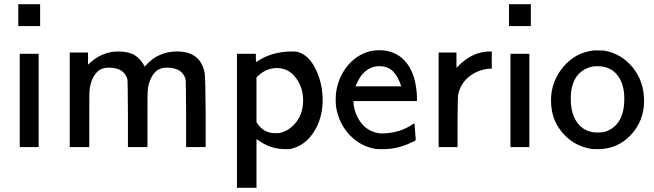

<svg xmlns="http://www.w3.org/2000/svg" viewBox="-20 -700 3115 914"><path d="M67 -576V-680H171V-576ZM74 0V-444H164V0Z M543 -455Q592 -455 621 -437.5Q650 -420 669 -383L676 -391Q735 -455 823 -455Q934 -455 954 -354Q958 -331 959 -164V0H866V-157Q865 -315 864 -320Q850 -378 775 -378Q740 -378 720 -358Q689 -327 683 -268Q682 -261 682 -129V0H589V-157Q588 -315 587 -320Q573 -378 498 -378Q463 -378 443 -358Q412 -327 406 -268Q405 -261 405 -129V0H312V-450H399V-392Q462 -455 543 -455Z M1199 -404Q1271 -455 1370 -455Q1391 -455 1400 -452Q1452 -436 1484 -368.5Q1516 -301 1516 -222V-214Q1513 -130 1471.5 -68Q1430 -6 1364 9Q1358 10 1339 10Q1267 10 1210 -32Q1202 -38 1201 -38V194H1108V-444H1198V-424ZM1423 -222Q1423 -284 1388 -330Q1353 -376 1299 -376Q1248 -376 1210 -340L1201 -332V-118Q1233 -66 1290 -66Q1307 -66 1312 -67Q1359 -78 1391 -120Q1423 -162 1423 -222Z M1953 -113Q1959 -43 1959 -38Q1959 -35 1958 -33Q1957 -31 1956 -30Q1955 -29 1950.5 -27Q1946 -25 1943 -24Q1877 10 1802 10Q1775 10 1768 9Q1694 -4 1643.5 -58.5Q1593 -113 1580 -190Q1578 -206 1578 -226Q1578 -245 1580 -261Q1593 -347 1651 -405Q1710 -461 1785 -461Q1868 -461 1916 -400Q1961 -342 1965 -238V-219H1663V-215Q1663 -189 1674 -160Q1706 -79 1782 -66Q1786 -65 1798 -65Q1882 -65 1947 -110ZM1890 -289Q1876 -334 1852 -359.5Q1828 -385 1783 -385Q1780 -385 1775.5 -384.5Q1771 -384 1769 -384Q1713 -373 1684 -314Q1673 -294 1673 -289Z M2165 -389Q2231 -455 2314 -455H2321V-373H2311Q2255 -369 2213 -335Q2171 -301 2161 -248Q2159 -239 2158 -119V0H2068V-450H2153V-377Z M2403 -576V-680H2507V-576ZM2410 0V-444H2500V0Z M2825 10Q2798 10 2790 8Q2716 -6 2668 -57Q2603 -122 2603 -222Q2603 -311 2660.5 -380.5Q2718 -450 2807 -460H2819Q2850 -460 2856 -459Q2938 -445 2992 -379Q3046 -313 3046 -219Q3046 -125 2983 -57.5Q2920 10 2825 10ZM2952 -230Q2952 -301 2918.5 -343Q2885 -385 2823 -385Q2774 -385 2737 -350Q2697 -310 2697 -230Q2697 -130 2757 -88Q2786 -69 2825 -69Q2848 -69 2864 -74Q2952 -106 2952 -230Z"/></svg>

Font: KaTeX_SansSerif
Style: Regular
Weight: 400
Version: Version 1.1; ttfautohint (v1.3)